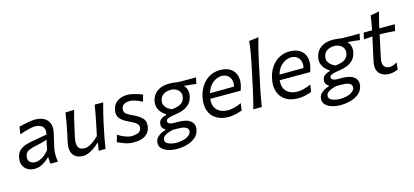

<svg xmlns="http://www.w3.org/2000/svg" viewBox="-73 -1316 4502 2090"><g transform="rotate(-15 2178.5 -271.0)"><path d="M165.5 10Q116 10 82.2 -12.2Q48.5 -34.5 34.8 -72Q21 -109.5 31 -155Q41 -201.5 68.2 -227.5Q95.5 -253.5 133.2 -266.5Q171 -279.5 212.5 -287L384 -317.5Q398 -377.5 369.5 -406.8Q341 -436 280 -436Q260.5 -436 212.5 -424.5Q164.5 -413 109 -393.5L122.5 -477Q146.5 -482.5 178.2 -489.8Q210 -497 242 -502.2Q274 -507.5 300 -507.5Q399 -507.5 441.5 -454.8Q484 -402 465.5 -317Q460.5 -294 453.8 -268Q447 -242 440.5 -210.5L427.5 -150.5Q420.5 -117.5 420.8 -80.2Q421 -43 427 0H342.5L338.5 -71.5H330.5Q300 -38.5 255.8 -14.2Q211.5 10 165.5 10ZM194 -58.5Q221 -58.5 263.5 -80Q306 -101.5 346.5 -154L370 -264.5Q361 -260 347 -255.2Q333 -250.5 306.5 -243.8Q280 -237 233 -227.5Q188.5 -218.5 155.8 -203.2Q123 -188 115 -149Q106 -104 129 -81.2Q152 -58.5 194 -58.5Z M714 11Q632 11 598.8 -40.5Q565.5 -92 585.5 -182Q590 -202.5 595 -223.5Q600 -244.5 605.5 -271.5Q619.5 -336.5 628.8 -388.8Q638 -441 645.5 -496L743.5 -499.5Q728.5 -444.5 715.8 -391.5Q703 -338.5 690.5 -279.5L674 -203Q660 -136.5 677.2 -101Q694.5 -65.5 752 -65.5Q774.5 -65.5 802 -79Q829.5 -92.5 857.5 -114.5Q885.5 -136.5 909.5 -161.5L934.5 -279.5Q947 -338 956.8 -389.5Q966.5 -441 974.5 -496H1070.5Q1055 -441 1042.2 -388.5Q1029.5 -336 1015.5 -271L1004.5 -219Q991.5 -157.5 982.2 -106.2Q973 -55 964 0H887L901.5 -84H893Q871.5 -62.5 841 -40.5Q810.5 -18.5 777.2 -3.8Q744 11 714 11Z M1283 11Q1225.5 11 1179 -6.8Q1132.5 -24.5 1101.5 -38L1124.5 -117Q1163.5 -91.5 1204.5 -76Q1245.5 -60.5 1277 -60.5Q1312 -61.5 1344.2 -71.5Q1376.5 -81.5 1385 -117Q1393 -151 1369.8 -173.2Q1346.5 -195.5 1281.5 -225Q1217.5 -254.5 1189.2 -291Q1161 -327.5 1174 -388Q1186.5 -445.5 1232 -476.5Q1277.5 -507.5 1343.5 -507.5Q1371.5 -507.5 1402.8 -500.5Q1434 -493.5 1462.8 -483.8Q1491.5 -474 1512.5 -465.5L1491 -390.5Q1445.5 -415 1409 -425.8Q1372.5 -436.5 1353.5 -436.5Q1337 -435.5 1316.8 -431.5Q1296.5 -427.5 1280 -415Q1263.5 -402.5 1258 -377Q1251.5 -348 1267.2 -326.5Q1283 -305 1343 -278.5Q1411.5 -248 1447.5 -210.2Q1483.5 -172.5 1469.5 -106Q1458.5 -52 1412.5 -20.5Q1366.5 11 1283 11Z M1718.5 202Q1664 202 1617.2 187Q1570.5 172 1545.2 141.8Q1520 111.5 1529.5 65.5Q1535.5 38.5 1555.5 19Q1575.5 -0.5 1600.5 -12.5Q1625.5 -24.5 1647.5 -30.5V-37Q1640.5 -40.5 1629.8 -50.2Q1619 -60 1612.5 -76.2Q1606 -92.5 1611 -116Q1617.5 -146 1641.5 -162.8Q1665.5 -179.5 1699 -187V-194.5Q1681 -204 1657.5 -226.8Q1634 -249.5 1619.8 -284.8Q1605.5 -320 1615 -366Q1629 -434 1682.2 -470.8Q1735.5 -507.5 1814 -507.5Q1843.5 -507.5 1863.2 -505Q1883 -502.5 1902 -499.8Q1921 -497 1947.5 -497H2117L2102.5 -427.5Q2067.5 -432.5 2033.8 -436Q2000 -439.5 1966.5 -441.5Q1990.5 -415 1997.8 -384.2Q2005 -353.5 1998.5 -320Q1988.5 -269 1960.2 -237.8Q1932 -206.5 1891.2 -190Q1850.5 -173.5 1803.5 -167Q1749.5 -160 1720.8 -150Q1692 -140 1688 -122Q1684.5 -103.5 1702.8 -91.8Q1721 -80 1762.5 -80H1802.5Q1902 -80 1944.8 -42.2Q1987.5 -4.5 1974 57.5Q1963.5 108 1924.2 140Q1885 172 1830.5 187Q1776 202 1718.5 202ZM1775 -229.5Q1806 -232.5 1836.5 -240.5Q1867 -248.5 1890.2 -267.5Q1913.5 -286.5 1921.5 -323Q1929 -356 1916.2 -381.8Q1903.5 -407.5 1876.8 -422.5Q1850 -437.5 1816 -437.5Q1767.5 -437.5 1733.5 -416.5Q1699.5 -395.5 1690.5 -350Q1684.5 -319 1696.2 -295.2Q1708 -271.5 1729.8 -255.2Q1751.5 -239 1775 -229.5ZM1727 135.5Q1808.5 133.5 1849.5 109.5Q1890.5 85.5 1896.5 59Q1900.5 40.5 1892.5 24.5Q1884.5 8.5 1856.5 -1.2Q1828.5 -11 1772.5 -11H1722.5Q1700.5 -6 1675 3Q1649.5 12 1630 26.2Q1610.5 40.5 1606 60Q1600.5 87 1618.2 103.5Q1636 120 1666.2 127.5Q1696.5 135 1727 135.5Z M2351.5 11Q2268 11 2212 -24.2Q2156 -59.5 2134 -123Q2112 -186.5 2130 -271.5Q2145 -343 2181.5 -396Q2218 -449 2271 -478Q2324 -507 2388.5 -507Q2459.5 -507 2504 -477.8Q2548.5 -448.5 2564.2 -398.5Q2580 -348.5 2565.5 -286Q2562.5 -272.5 2558 -258Q2553.5 -243.5 2549.5 -231.5H2206.5Q2197 -152 2240.2 -106.8Q2283.5 -61.5 2366 -61.5Q2394 -61.5 2433.5 -71Q2473 -80.5 2515 -100L2503.5 -20Q2477 -10 2435.8 0.5Q2394.5 11 2351.5 11ZM2389 -440.5Q2335 -438.5 2288.5 -402Q2242 -365.5 2219.5 -291L2491 -293.5L2491.5 -295Q2505 -357.5 2477.5 -398Q2450 -438.5 2389 -440.5Z M2629.5 0Q2644.5 -55 2657.2 -106.5Q2670 -158 2683 -219L2741 -493Q2754 -555.5 2763.8 -614.5Q2773.5 -673.5 2778 -730L2886 -743.5Q2851 -623.5 2824 -494L2765.5 -219Q2752.5 -156.5 2743.2 -105.8Q2734 -55 2725.5 0Z M3134.5 11Q3051 11 2995 -24.2Q2939 -59.5 2917 -123Q2895 -186.5 2913 -271.5Q2928 -343 2964.5 -396Q3001 -449 3054 -478Q3107 -507 3171.5 -507Q3242.5 -507 3287 -477.8Q3331.5 -448.5 3347.2 -398.5Q3363 -348.5 3348.5 -286Q3345.5 -272.5 3341 -258Q3336.5 -243.5 3332.5 -231.5H2989.5Q2980 -152 3023.2 -106.8Q3066.5 -61.5 3149 -61.5Q3177 -61.5 3216.5 -71Q3256 -80.5 3298 -100L3286.5 -20Q3260 -10 3218.8 0.5Q3177.5 11 3134.5 11ZM3172 -440.5Q3118 -438.5 3071.5 -402Q3025 -365.5 3002.5 -291L3274 -293.5L3274.5 -295Q3288 -357.5 3260.5 -398Q3233 -438.5 3172 -440.5Z M3562 202Q3507.5 202 3460.8 187Q3414 172 3388.8 141.8Q3363.5 111.5 3373 65.5Q3379 38.5 3399 19Q3419 -0.5 3444 -12.5Q3469 -24.5 3491 -30.5V-37Q3484 -40.5 3473.2 -50.2Q3462.5 -60 3456 -76.2Q3449.5 -92.5 3454.5 -116Q3461 -146 3485 -162.8Q3509 -179.5 3542.5 -187V-194.5Q3524.5 -204 3501 -226.8Q3477.5 -249.5 3463.2 -284.8Q3449 -320 3458.5 -366Q3472.5 -434 3525.8 -470.8Q3579 -507.5 3657.5 -507.5Q3687 -507.5 3706.8 -505Q3726.5 -502.5 3745.5 -499.8Q3764.5 -497 3791 -497H3960.5L3946 -427.5Q3911 -432.5 3877.2 -436Q3843.5 -439.5 3810 -441.5Q3834 -415 3841.2 -384.2Q3848.5 -353.5 3842 -320Q3832 -269 3803.8 -237.8Q3775.5 -206.5 3734.8 -190Q3694 -173.5 3647 -167Q3593 -160 3564.2 -150Q3535.5 -140 3531.5 -122Q3528 -103.5 3546.2 -91.8Q3564.5 -80 3606 -80H3646Q3745.5 -80 3788.2 -42.2Q3831 -4.5 3817.5 57.5Q3807 108 3767.8 140Q3728.5 172 3674 187Q3619.5 202 3562 202ZM3618.5 -229.5Q3649.5 -232.5 3680 -240.5Q3710.5 -248.5 3733.8 -267.5Q3757 -286.5 3765 -323Q3772.5 -356 3759.8 -381.8Q3747 -407.5 3720.2 -422.5Q3693.5 -437.5 3659.5 -437.5Q3611 -437.5 3577 -416.5Q3543 -395.5 3534 -350Q3528 -319 3539.8 -295.2Q3551.5 -271.5 3573.2 -255.2Q3595 -239 3618.5 -229.5ZM3570.5 135.5Q3652 133.5 3693 109.5Q3734 85.5 3740 59Q3744 40.5 3736 24.5Q3728 8.5 3700 -1.2Q3672 -11 3616 -11H3566Q3544 -6 3518.5 3Q3493 12 3473.5 26.2Q3454 40.5 3449.5 60Q3444 87 3461.8 103.5Q3479.5 120 3509.8 127.5Q3540 135 3570.5 135.5Z M4164.5 11Q4088 11 4049.2 -34.2Q4010.5 -79.5 4029 -166.5Q4044.5 -240 4059.2 -305.2Q4074 -370.5 4087 -431L3990 -423.5L4005.5 -496H4101Q4117.5 -577.5 4128 -656.5L4227 -675.5Q4213.5 -626 4203.2 -585.5Q4193 -545 4182.5 -496H4357L4341.5 -423.5Q4299 -427.5 4255.2 -429.8Q4211.5 -432 4169 -432.5L4115 -179Q4102 -117 4122.2 -89Q4142.5 -61 4186.5 -61Q4202 -61 4225.2 -69Q4248.5 -77 4268.5 -90L4260.5 -12Q4246.5 -5 4218.5 3Q4190.5 11 4164.5 11Z"/></g></svg>

Font: Commissioner Flair
Style: Italic
Weight: 400
Italic angle: -12°
Designer: Kostas Bartsokas
Foundry: Kostas Bartsokas
Version: Version 1.000; ttfautohint (v1.8.3)